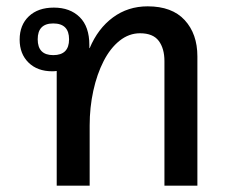

<svg xmlns="http://www.w3.org/2000/svg" viewBox="-20 -586 722 606"><path d="M159 0V-362Q152 -361 145 -361Q98 -361 70 -388.5Q42 -416 42 -461Q42 -507 71 -534.5Q100 -562 150 -562Q201 -562 231.5 -532Q262 -502 262 -444V-434H263Q289 -496 336.5 -531Q384 -566 446 -566Q523 -566 563 -522.5Q603 -479 603 -408V0H499V-393Q499 -433 481 -457Q463 -481 422 -481Q387 -481 357.5 -457.5Q328 -434 307 -393Q286 -352 274.5 -299.5Q263 -247 263 -190V0ZM148 -412Q198 -412 198 -462Q198 -512 148 -512Q99 -512 99 -462Q99 -412 148 -412Z"/></svg>

Font: Noto Sans Thai Looped Medium
Style: Regular
Weight: 500
Designer: Sasikarn Vongin, Ben Mitchell
Foundry: The Fontpad Ltd
Version: Version 1.001; ttfautohint (v1.8.4.7-5d5b)